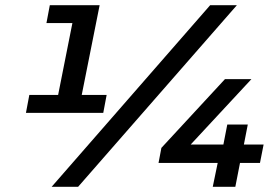

<svg xmlns="http://www.w3.org/2000/svg" viewBox="-20 -720 1079 740"><path d="M391 -354 378 -285H80L93 -354H204L259 -631H159L172 -700H364L295 -354ZM790 -700H893L281 0H179ZM982 -92H905L887 0H800L819 -92H591L602 -150L847 -415H949L715 -163H841L856 -240H935L920 -163H996Z"/></svg>

Font: Montserrat Alternates SemiBold
Style: Italic
Weight: 600
Italic angle: -11.3°
Designer: Julieta Ulanovsky
Foundry: Julieta Ulanovsky
Version: Version 7.200